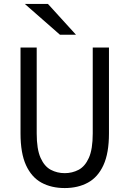

<svg xmlns="http://www.w3.org/2000/svg" viewBox="-20 -941 656 973"><path d="M308 12Q240.5 12 190.1 -15.4Q139.8 -42.9 111.9 -103.7Q84 -164.5 84 -264.8V-700H166V-264.8Q166 -184.9 185.6 -141.2Q205.1 -97.5 237.5 -80.5Q269.9 -63.5 308 -63.5Q346 -63.5 378.4 -80.5Q410.8 -97.5 430.4 -141.2Q450 -184.9 450 -264.8V-700H532.2V-264.8Q532.2 -164.9 504.2 -104Q476.2 -43.1 425.8 -15.6Q375.4 12 308 12ZM283.8 -765 105.8 -921H223L365 -765Z"/></svg>

Font: Overpass Mono Light
Style: Regular
Weight: 300
Monospace: yes
Designer: Delve Withrington, Dave Bailey
Foundry: Delve Fonts LLC
Version: Version 4.000